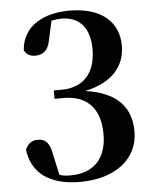

<svg xmlns="http://www.w3.org/2000/svg" viewBox="-54 -803 701 865"><g transform="rotate(-5 296.5 -370.5)"><path d="M274 16C434 16 537 -66 537 -189C537 -294 480 -369 332 -390C461 -418 514 -491 514 -580C514 -684 439 -757 292 -757C179 -757 80 -709 72 -597C81 -578 99 -568 121 -568C153 -568 179 -583 188 -628L208 -719C224 -722 239 -724 254 -724C334 -724 381 -672 381 -575C381 -460 318 -405 227 -405H191V-367H232C340 -367 397 -304 397 -189C397 -79 338 -17 232 -17C213 -17 197 -19 183 -24L163 -115C154 -172 133 -190 99 -190C75 -190 53 -177 43 -149C56 -44 135 16 274 16Z"/></g></svg>

Font: Noto Serif CJK KR
Style: Bold
Weight: 700
Designer: Ryoko NISHIZUKA 西塚涼子 (kana & ideographs); Frank Grießhammer (Latin, Greek & Cyrillic); Wenlong ZHANG 张文龙 (bopomofo); San
Foundry: Adobe
Version: Version 2.001;hotconv 1.1.0;makeotfexe 2.6.0